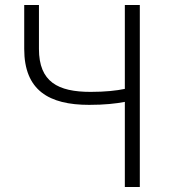

<svg xmlns="http://www.w3.org/2000/svg" viewBox="-20 -749 686 769"><path d="M480 0H540V-729H480V-393C447 -386 401 -381 343 -381C212 -381 136 -421 136 -553V-729H77V-553C77 -387 176 -329 337 -329C398 -329 444 -334 480 -341Z"/></svg>

Font: Genne Gothic Light
Style: Regular
Weight: 300
Designer: Ryoko NISHIZUKA (kana & ideographs); Paul D. Hunt (Latin, Greek & Cyrillic); Wenlong ZHANG (bopomofo); Sandoll Communica
Foundry: Adobe Systems Incorporated
Version: Version 1.004;PS 1.004;hotconv 16.6.51;makeotf.lib2.5.65220